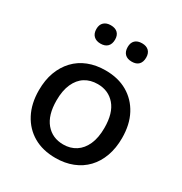

<svg xmlns="http://www.w3.org/2000/svg" viewBox="-167 -830 912 962"><g transform="rotate(30 288.5 -348.5)"><path d="M289 9Q215 9 161.5 -22Q108 -53 78 -110Q48 -167 48 -244Q48 -303 65 -349Q82 -395 113.5 -428.5Q145 -462 189.5 -479.5Q234 -497 289 -497Q362 -497 415.5 -466Q469 -435 499 -378.5Q529 -322 529 -244Q529 -186 512 -139Q495 -92 463.5 -59Q432 -26 387.5 -8.5Q343 9 289 9ZM289 -69Q330 -69 361 -89Q392 -109 409.5 -148Q427 -187 427 -244Q427 -330 389 -374Q351 -418 289 -418Q247 -418 216 -398.5Q185 -379 167.5 -340Q150 -301 150 -244Q150 -159 188 -114Q226 -69 289 -69ZM379 -600Q353 -600 339 -614Q325 -628 325 -654Q325 -679 339 -692.5Q353 -706 379 -706Q404 -706 418 -692.5Q432 -679 432 -654Q432 -628 418.5 -614Q405 -600 379 -600ZM198 -600Q173 -600 158.5 -614Q144 -628 144 -654Q144 -679 158.5 -692.5Q173 -706 198 -706Q224 -706 238 -692.5Q252 -679 252 -654Q252 -628 238 -614Q224 -600 198 -600Z"/></g></svg>

Font: Nunito SemiBold
Style: Regular
Weight: 600
Designer: Vernon Adams
Foundry: Vernon Adams
Version: Version 3.602